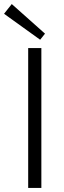

<svg xmlns="http://www.w3.org/2000/svg" viewBox="-46 -927 317 947"><path d="M158 -690V0H93V-690ZM12 -907 176 -761 152 -731 -26 -859Z"/></svg>

Font: Exo 2 Light
Style: Regular
Weight: 300
Designer: Natanael Gama
Foundry: Natanael Gama
Version: Version 2.010